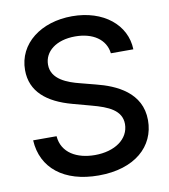

<svg xmlns="http://www.w3.org/2000/svg" viewBox="-83 -808 786 891"><g transform="rotate(-10 309.5 -362.5)"><path d="M464.1 -536.6H570C566.8 -652.7 463.8 -737.2 316.1 -737.2C170.1 -737.2 58.2 -653.8 58.2 -528.4C58.2 -427.2 130.7 -367.9 247.5 -336.3L333.8 -312.9C411.2 -292.3 471.2 -266.7 471.6 -202.1C471.2 -131 403.4 -84.2 310 -84.2C225.5 -84.2 155.2 -121.8 149.1 -201.3H38.7C45.8 -69.2 147.7 12.1 310.7 12.1C481.5 12.1 579.9 -77.8 579.9 -201C579.9 -332 463.1 -382.8 370.7 -405.9L299.7 -424.4C242.9 -438.6 167.3 -465.2 167.6 -534.8C167.6 -596.6 224.1 -642.4 313.9 -642.4C397 -642.4 456.3 -603.3 464.1 -536.6Z"/></g></svg>

Font: RED Number Medium
Style: Regular
Weight: 500
Designer: RED UED
Foundry: rsms
Version: Version 1.003;FEAKit 1.0